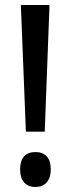

<svg xmlns="http://www.w3.org/2000/svg" viewBox="-20 -734 281 764"><path d="M158 -210 177 -714H63L83 -210ZM60 -60C60 -15 82 10 121 10C157 10 182 -13 182 -60C182 -107 159 -129 121 -129C81 -129 60 -105 60 -60Z"/></svg>

Font: Noto Sans Lao ExtraCondensed Medium
Style: Regular
Weight: 500
Width: 2
Designer: Monotype Design Team
Foundry: Monotype Imaging Inc.
Version: Version 2.003